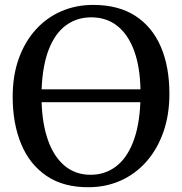

<svg xmlns="http://www.w3.org/2000/svg" viewBox="-20 -772 762 803"><path d="M354.5 11Q247 12.5 175.5 -35.8Q104 -84 68.5 -169.8Q33 -255.5 33 -367Q33 -455.5 58.2 -526.2Q83.5 -597 129 -647.5Q174.5 -698 236 -724.8Q297.5 -751.5 369.5 -751.5Q475.5 -751.5 546.2 -705.5Q617 -659.5 652.8 -576Q688.5 -492.5 688.5 -380Q688.5 -292 663.5 -220.5Q638.5 -149 593.5 -97.5Q548.5 -46 487.5 -18Q426.5 10 354.5 11ZM359 -41Q418.5 -41 464 -75Q509.5 -109 536.2 -176.8Q563 -244.5 567 -344.5H154Q157 -251.5 181.5 -183.5Q206 -115.5 251 -78.2Q296 -41 359 -41ZM154 -398.5H567.5Q565.5 -493 540.8 -560.2Q516 -627.5 470.8 -663.5Q425.5 -699.5 361.5 -699.5Q302 -699.5 256.5 -666.5Q211 -633.5 184.5 -566.5Q158 -499.5 154 -398.5Z"/></svg>

Font: Merriweather 20pt
Style: Regular
Weight: 400
Version: Version 2.100